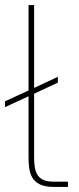

<svg xmlns="http://www.w3.org/2000/svg" viewBox="-50 -740 313 760"><path d="M63 -720V-382L-30 -339V-316L63 -359V-121C63 -61 68 0 163 0H219V-21H160C93 -21 85 -64 85 -120V-369L179 -413V-436L85 -392V-720Z"/></svg>

Font: Aspekta 50
Style: Regular
Weight: 50
Designer: Ivo Dolenc
Version: Version 2.000